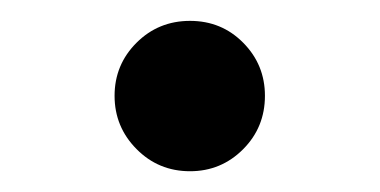

<svg xmlns="http://www.w3.org/2000/svg" viewBox="-20 -396 364 184"><path d="M233.9 -304.2Q233.9 -273.9 212.9 -252.9Q191.9 -231.9 162.1 -231.9Q131.8 -231.9 110.8 -253.2Q89.8 -274.4 89.8 -304.2Q89.8 -334 110.8 -355Q131.8 -376 162.1 -376Q192.4 -376 213.1 -355Q233.9 -334 233.9 -304.2Z"/></svg>

Font: Fin Serif Display
Style: Italic
Weight: 400
Italic angle: -12°
Designer: J. Blake Harris
Version: Version 1.006;FEAKit 1.0